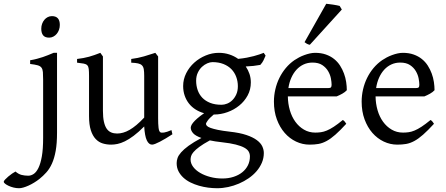

<svg xmlns="http://www.w3.org/2000/svg" viewBox="-127 -747 2348 1011"><path d="M173.3 -48.3Q173.3 7.8 166.3 47.1Q159.2 86.4 146.7 114Q134.3 141.6 117.2 160.6Q100.1 179.7 80.6 195.3Q67.4 205.6 52.7 214.6Q38.1 223.6 23.4 230.2Q8.8 236.8 -4.2 240.5Q-17.1 244.1 -26.4 244.1Q-41.5 244.1 -55.9 240.5Q-70.3 236.8 -81.8 231.4Q-93.3 226.1 -100.3 220.2Q-107.4 214.4 -107.4 210.4Q-107.4 206.1 -100.3 198.5Q-93.3 190.9 -83.5 182.6Q-73.7 174.3 -63.2 167Q-52.7 159.7 -45.4 156.2Q-29.8 169.9 -13.2 174.1Q3.4 178.2 22 178.2Q36.1 178.2 50 169.2Q64 160.2 75.2 137.7Q86.4 115.2 93.3 76.7Q100.1 38.1 100.1 -21V-327.1Q100.1 -352.1 98.9 -367.2Q97.7 -382.3 91.3 -390.9Q85 -399.4 71 -403.3Q57.1 -407.2 31.7 -410.2V-429.7Q52.2 -433.1 68.1 -437.5Q84 -441.9 98.4 -446.5Q112.8 -451.2 126.2 -456.8Q139.6 -462.4 155.3 -468.8H173.3ZM188 -615.7Q188 -602.1 183.6 -589.8Q179.2 -577.6 171.6 -568.6Q164.1 -559.6 153.8 -554.2Q143.6 -548.8 131.8 -548.8Q109.9 -548.8 100.1 -561Q90.3 -573.2 90.3 -595.7Q90.3 -609.4 94.7 -621.6Q99.1 -633.8 106.7 -642.8Q114.3 -651.9 124.5 -657Q134.8 -662.1 146.5 -662.1Q188 -662.1 188 -615.7Z M780.8 -40Q762.7 -28.3 746.1 -18.3Q729.5 -8.3 715.3 -1Q701.2 6.3 690.4 10.5Q679.7 14.6 673.8 14.6Q656.7 14.6 646 -8.1Q635.3 -30.8 632.3 -81.1Q602.1 -50.8 576.9 -32Q551.8 -13.2 530.5 -2.9Q509.3 7.3 491.5 11Q473.6 14.6 458 14.6Q435.1 14.6 414.1 8.3Q393.1 2 377 -14.9Q360.8 -31.7 351.3 -61Q341.8 -90.3 341.8 -136.2V-347.2Q341.8 -370.6 340.3 -383.5Q338.9 -396.5 332.8 -403.1Q326.7 -409.7 314 -412.1Q301.3 -414.6 278.8 -417V-436.5Q296.4 -438.5 311.8 -441.4Q327.1 -444.3 341.6 -448.2Q356 -452.1 370.6 -457.3Q385.3 -462.4 401.4 -468.8L415 -449.7V-163.1Q415 -128.9 420.2 -106Q425.3 -83 434.8 -69.3Q444.3 -55.7 458.3 -49.8Q472.2 -43.9 489.7 -43.9Q505.4 -43.9 521.7 -48.6Q538.1 -53.2 555.4 -63.2Q572.8 -73.2 591.8 -89.1Q610.8 -105 632.3 -127.9V-347.2Q632.3 -369.1 630.1 -382.3Q627.9 -395.5 620.6 -402.8Q613.3 -410.2 599.9 -413.1Q586.4 -416 564 -417V-436.5Q599.1 -440.9 631.3 -450.2Q663.6 -459.5 690.9 -468.8L705.6 -449.7V-124Q705.6 -93.8 707.8 -74.7Q710 -55.7 716.8 -50.8Q722.7 -46.9 736.8 -49.1Q751 -51.3 775.9 -62Z M1125.5 -293Q1125.5 -318.8 1116.9 -342Q1108.4 -365.2 1091.6 -382.6Q1074.7 -399.9 1049.6 -409.9Q1024.4 -419.9 991.7 -419.9Q979.5 -419.9 964.6 -413.6Q949.7 -407.2 936.5 -395Q923.3 -382.8 914.6 -364.3Q905.8 -345.7 905.8 -321.8Q905.8 -295.9 913.8 -272.7Q921.9 -249.5 938.2 -232.4Q954.6 -215.3 979.7 -205.3Q1004.9 -195.3 1039.6 -195.3Q1053.7 -195.3 1069.1 -201.4Q1084.5 -207.5 1096.9 -220Q1109.4 -232.4 1117.4 -250.5Q1125.5 -268.6 1125.5 -293ZM1041.5 2Q1022.9 0 1007.3 -2.4Q991.7 -4.9 978 -7.8Q942.9 11.2 922.6 26.4Q902.3 41.5 892.1 53.5Q881.8 65.4 879.2 75.2Q876.5 85 876.5 92.8Q876.5 113.3 890.1 131.6Q903.8 149.9 926.8 163.3Q949.7 176.8 980 184.8Q1010.3 192.9 1043.5 192.9Q1076.2 192.9 1103 184.1Q1129.9 175.3 1148.9 159.9Q1168 144.5 1178.5 123.3Q1189 102.1 1189 76.7Q1189 63 1182.6 51.5Q1176.3 40 1159.7 30.8Q1143.1 21.5 1114.5 14.2Q1085.9 6.8 1041.5 2ZM1193.8 -313Q1193.8 -275.4 1177 -244.4Q1160.2 -213.4 1132.8 -191.2Q1105.5 -168.9 1070.8 -156.5Q1036.1 -144 1000.5 -144H998.5Q975.1 -124.5 966.3 -111.6Q957.5 -98.6 957.5 -95.7Q957.5 -89.8 962.6 -84.2Q967.8 -78.6 981.7 -73.5Q995.6 -68.4 1020 -63.2Q1044.4 -58.1 1082.5 -53.7Q1135.7 -47.9 1170.4 -36.1Q1205.1 -24.4 1225.6 -9Q1246.1 6.3 1254.2 23.9Q1262.2 41.5 1262.2 58.6Q1262.2 85.4 1252 109.6Q1241.7 133.8 1224.1 154.3Q1206.5 174.8 1182.6 191.4Q1158.7 208 1131.3 219.7Q1104 231.4 1074.7 237.8Q1045.4 244.1 1016.6 244.1Q993.7 244.1 969.2 241Q944.8 237.8 920.9 231Q897 224.1 875.7 213.6Q854.5 203.1 838.4 188.2Q822.3 173.3 812.7 154.5Q803.2 135.7 803.2 111.8Q803.2 99.1 807.9 85.2Q812.5 71.3 826.7 55.2Q840.8 39.1 866.2 20.5Q891.6 2 933.6 -20.5Q901.9 -31.7 889.6 -45.9Q877.4 -60.1 877.4 -74.7Q877.4 -78.6 879.9 -85.2Q882.3 -91.8 889.9 -101.3Q897.5 -110.8 911.4 -123Q925.3 -135.3 947.8 -150.9Q922.9 -157.7 902.6 -170.7Q882.3 -183.6 867.9 -201.9Q853.5 -220.2 845.5 -243.4Q837.4 -266.6 837.4 -293.9Q837.4 -329.6 853.5 -361.6Q869.6 -393.6 896 -417.2Q922.4 -440.9 956.1 -454.8Q989.7 -468.8 1025.4 -468.8Q1054.7 -468.8 1080.3 -460.4Q1106 -452.1 1127 -437Q1152.3 -439.5 1172.9 -443.4Q1193.4 -447.3 1209.7 -451.7Q1226.1 -456.1 1238.8 -460.4Q1251.5 -464.8 1261.7 -468.8L1271.5 -454.1Q1265.6 -440.4 1260.3 -429Q1254.9 -417.5 1243.7 -405.3Q1225.1 -401.9 1207.3 -399.9Q1189.5 -397.9 1167 -397Q1179.7 -378.4 1186.8 -357.4Q1193.8 -336.4 1193.8 -313Z M1518.6 -417.5Q1493.2 -417.5 1471.9 -407.7Q1450.7 -397.9 1434.3 -380.1Q1418 -362.3 1407 -337.6Q1396 -313 1391.6 -283.2H1600.6Q1611.8 -283.2 1615.5 -286.9Q1619.1 -290.5 1619.1 -300.8Q1619.1 -314 1615.5 -333.7Q1611.8 -353.5 1600.8 -372.3Q1589.8 -391.1 1570.1 -404.3Q1550.3 -417.5 1518.6 -417.5ZM1699.2 -272Q1690.4 -262.2 1675.8 -253.9Q1661.1 -245.6 1645.5 -239.3H1388.7Q1389.2 -201.2 1399.2 -166.7Q1409.2 -132.3 1428 -106.2Q1446.8 -80.1 1473.4 -64.5Q1500 -48.8 1533.2 -48.8Q1548.3 -48.8 1562.7 -50.8Q1577.1 -52.7 1593.8 -59.6Q1610.4 -66.4 1630.6 -79.6Q1650.9 -92.8 1678.2 -115.2Q1684.6 -111.8 1689.2 -105.5Q1693.8 -99.1 1696.3 -95.2Q1663.6 -59.6 1638.9 -37.8Q1614.3 -16.1 1592.5 -4.4Q1570.8 7.3 1549.6 11Q1528.3 14.6 1503.4 14.6Q1465.8 14.6 1431.9 -1.5Q1397.9 -17.6 1372.1 -47.1Q1346.2 -76.7 1330.8 -118.4Q1315.4 -160.2 1315.4 -211.9Q1315.4 -244.6 1322.8 -276.4Q1330.1 -308.1 1344 -336.4Q1357.9 -364.7 1377.9 -388.7Q1397.9 -412.6 1423.3 -430.2Q1434.1 -437.5 1447.5 -444.6Q1460.9 -451.7 1475.6 -457Q1490.2 -462.4 1504.6 -465.6Q1519 -468.8 1532.2 -468.8Q1564 -468.8 1588.9 -460Q1613.8 -451.2 1632.3 -436.3Q1650.9 -421.4 1663.6 -401.6Q1676.3 -381.8 1684.3 -359.9Q1692.4 -337.9 1695.8 -315.2Q1699.2 -292.5 1699.2 -272ZM1504.4 -511.2Q1495.6 -512.7 1488.8 -516.6Q1481.9 -520.5 1476.6 -524.9L1590.8 -727.1Q1596.7 -726.6 1606.2 -725.3Q1615.7 -724.1 1626.2 -722.7Q1636.7 -721.2 1646.5 -719.2Q1656.2 -717.3 1661.6 -715.8L1672.9 -696.8Z M1980.5 -417.5Q1955.1 -417.5 1933.8 -407.7Q1912.6 -397.9 1896.2 -380.1Q1879.9 -362.3 1868.9 -337.6Q1857.9 -313 1853.5 -283.2H2062.5Q2073.7 -283.2 2077.4 -286.9Q2081.1 -290.5 2081.1 -300.8Q2081.1 -314 2077.4 -333.7Q2073.7 -353.5 2062.7 -372.3Q2051.8 -391.1 2032 -404.3Q2012.2 -417.5 1980.5 -417.5ZM2161.1 -272Q2152.3 -262.2 2137.7 -253.9Q2123 -245.6 2107.4 -239.3H1850.6Q1851.1 -201.2 1861.1 -166.7Q1871.1 -132.3 1889.9 -106.2Q1908.7 -80.1 1935.3 -64.5Q1961.9 -48.8 1995.1 -48.8Q2010.3 -48.8 2024.7 -50.8Q2039.1 -52.7 2055.7 -59.6Q2072.3 -66.4 2092.5 -79.6Q2112.8 -92.8 2140.1 -115.2Q2146.5 -111.8 2151.1 -105.5Q2155.8 -99.1 2158.2 -95.2Q2125.5 -59.6 2100.8 -37.8Q2076.2 -16.1 2054.4 -4.4Q2032.7 7.3 2011.5 11Q1990.2 14.6 1965.3 14.6Q1927.7 14.6 1893.8 -1.5Q1859.9 -17.6 1834 -47.1Q1808.1 -76.7 1792.7 -118.4Q1777.3 -160.2 1777.3 -211.9Q1777.3 -244.6 1784.7 -276.4Q1792 -308.1 1805.9 -336.4Q1819.8 -364.7 1839.8 -388.7Q1859.9 -412.6 1885.3 -430.2Q1896 -437.5 1909.4 -444.6Q1922.9 -451.7 1937.5 -457Q1952.1 -462.4 1966.6 -465.6Q1981 -468.8 1994.1 -468.8Q2025.9 -468.8 2050.8 -460Q2075.7 -451.2 2094.2 -436.3Q2112.8 -421.4 2125.5 -401.6Q2138.2 -381.8 2146.2 -359.9Q2154.3 -337.9 2157.7 -315.2Q2161.1 -292.5 2161.1 -272Z"/></svg>

Font: Gentium Plus Phon
Style: Regular
Weight: 400
Designer: J. Victor Gaultney, Annie Olsen, Iska Routamaa, Becca Hirsbrunner
Foundry: SIL International
Version: Version 5.000